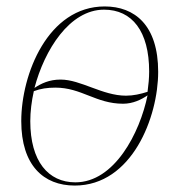

<svg xmlns="http://www.w3.org/2000/svg" viewBox="-20 -566 557 596"><path d="M212 10C390 10 471 -203 471 -343C471 -488 398 -546 305 -546C129 -546 46 -336 46 -190C46 -53 115 10 212 10ZM371 -269C298 -269 231 -319 168 -319C133 -319 108 -307 87 -293C118 -411 196 -536 303 -536C390 -536 443 -469 443 -344C443 -324 441 -303 438 -281C416 -274 394 -269 371 -269ZM214 0C130 0 74 -65 74 -190C74 -219 78 -252 85 -283C106 -291 128 -294 152 -294C233 -294 278 -244 362 -244C393 -244 419 -257 438 -270C414 -153 335 0 214 0Z"/></svg>

Font: Noto Serif Display Thin
Style: Italic
Weight: 100
Italic angle: -12°
Designer: Monotype Design Team
Foundry: Monotype Imaging Inc.
Version: Version 2.009